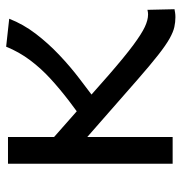

<svg xmlns="http://www.w3.org/2000/svg" viewBox="-3 -579 591 625"><g transform="rotate(-90 292.5 -266.5)"><path d="M549 9Q533 9 517 5.5Q501 2 479.5 -10Q458 -22 425.5 -47.5Q393 -73 345 -115L159 -278V0H72V-536H159V-386L362 -207Q422 -155 458.5 -128Q495 -101 517.5 -90.5Q540 -80 558 -80Q561 -80 565 -80.5Q569 -81 573 -82L575 6Q570 7 563.5 8Q557 9 549 9ZM276 -248 198 -280Q238 -308 276 -337Q314 -366 348 -397Q382 -428 409 -464Q436 -500 453 -542L544 -532Q526 -486 495 -445.5Q464 -405 426 -369Q388 -333 348.5 -303Q309 -273 276 -248Z"/></g></svg>

Font: Georama SemiExpanded
Style: Regular
Weight: 400
Width: 6
Designer: Jean-Baptiste Levee
Foundry: Production Type
Version: Version 1.001